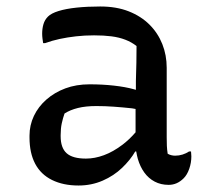

<svg xmlns="http://www.w3.org/2000/svg" viewBox="-20 -562 640 592"><path d="M494 -353V-139Q494 -124 494.5 -112.5Q495 -101 497 -88Q502 -85 508 -83.5Q514 -82 520 -82Q532 -82 543 -85.5Q554 -89 563 -95H569Q569 -91 569.5 -88Q570 -85 570 -80Q570 -60 563.5 -41.5Q557 -23 546.5 -12.5Q536 -2 524.5 3Q513 8 500 8Q476 8 457 -2Q438 -12 425 -30Q412 -48 405 -72Q402 -83 400 -95H397Q382 -69 356.5 -44.5Q331 -20 296.5 -5Q262 10 222 10Q175 10 140.5 -7Q106 -24 88.5 -57Q71 -90 71 -138V-144Q71 -176 84.5 -204.5Q98 -233 123 -255Q148 -277 181.5 -289.5Q215 -302 256 -302Q296 -302 331.5 -298Q367 -294 392 -287Q396 -286 399 -285Q399 -299 399 -312Q400 -342 400.5 -368Q401 -394 401 -420Q386 -432 366.5 -439.5Q347 -447 323.5 -450Q300 -453 270 -453Q241 -453 214.5 -450Q188 -447 164.5 -442Q141 -437 119 -429H113Q112 -435 111 -443Q110 -451 110 -458Q110 -474 114 -487.5Q118 -501 128 -511Q138 -521 160.5 -528Q183 -535 216 -538.5Q249 -542 289 -542Q339 -542 377 -527Q415 -512 441 -486Q467 -460 480.5 -426Q494 -392 494 -353ZM167 -142Q167 -106 185.5 -89.5Q204 -73 245 -73Q272 -73 300.5 -83.5Q329 -94 358 -116Q379 -132 398 -154V-226Q393 -227 387 -228Q359 -231 331.5 -233Q304 -235 277 -235Q244 -235 220 -229Q196 -223 179 -212Q174 -198 170.5 -182Q167 -166 167 -145Z"/></svg>

Font: Code D Ace
Style: Regular
Weight: 400
Version: Version 1.085; ttfautohint (v1.8.4.7-5d5b);Nerd Fonts 3.0.2